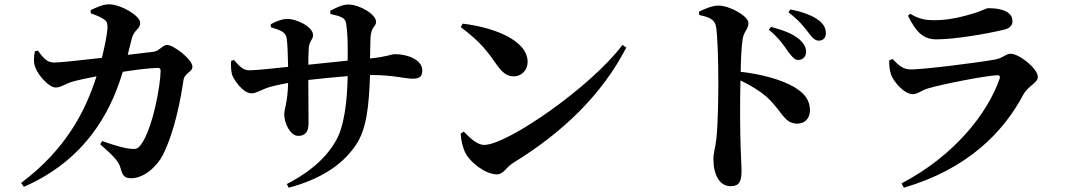

<svg xmlns="http://www.w3.org/2000/svg" viewBox="-20 -814 4990 893"><path d="M446 -143C509 -87 532 -65 541 -31C550 2 558 15 590 15C649 15 709 -38 738 -94C792 -203 820 -350 833 -439C838 -477 875 -477 875 -504C875 -537 788 -605 757 -605C736 -605 721 -576 693 -573L574 -559L593 -635C604 -677 632 -677 632 -708C632 -741 542 -794 486 -794C459 -794 425 -778 402 -767V-752C423 -745 446 -736 464 -724C477 -715 480 -706 480 -685C479 -657 467 -598 454 -545C351 -533 256 -523 231 -523C197 -523 178 -549 156 -579L142 -575C137 -546 135 -523 145 -499C157 -465 207 -407 239 -407C263 -407 282 -423 313 -433C340 -441 387 -451 429 -459C380 -306 292 -123 78 37L91 55C413 -85 511 -348 551 -480C610 -489 675 -498 716 -498C723 -498 727 -494 727 -485C727 -421 691 -214 634 -139C622 -123 612 -119 586 -122C562 -124 513 -137 455 -158Z M1055 -531C1053 -504 1055 -475 1062 -460C1072 -438 1111 -380 1150 -380C1172 -380 1195 -396 1221 -405C1245 -413 1279 -421 1320 -428C1318 -338 1302 -307 1302 -282C1302 -241 1330 -182 1367 -182C1400 -182 1415 -201 1415 -241L1414 -442C1466 -448 1534 -455 1597 -460C1595 -343 1581 -224 1541 -157C1485 -61 1397 -1 1314 42L1323 59C1458 23 1566 -39 1632 -135C1687 -212 1696 -326 1701 -465H1710C1810 -465 1863 -448 1899 -448C1927 -448 1944 -454 1944 -487C1944 -535 1877 -562 1818 -562C1798 -562 1786 -551 1701 -542L1703 -636C1706 -693 1729 -688 1729 -713C1729 -747 1653 -793 1600 -793C1575 -793 1546 -780 1516 -764L1517 -749C1566 -738 1587 -731 1590 -704C1597 -661 1598 -606 1597 -532L1414 -513C1414 -543 1415 -573 1416 -590C1419 -626 1436 -628 1436 -651C1436 -691 1357 -726 1318 -726C1293 -726 1263 -715 1239 -701L1240 -687C1286 -674 1308 -664 1313 -638C1317 -616 1319 -561 1320 -503C1260 -497 1174 -487 1140 -487C1112 -487 1095 -504 1068 -535Z M2132 -704 2123 -688C2219 -615 2244 -578 2291 -512C2316 -477 2337 -459 2369 -459C2408 -459 2434 -490 2434 -526C2434 -629 2270 -688 2132 -704ZM2875 -605C2731 -412 2340 -140 2232 -140C2196 -140 2161 -178 2137 -202L2123 -193C2123 -164 2133 -125 2145 -102C2165 -62 2235 -3 2292 -3C2321 -3 2334 -36 2366 -56C2598 -198 2780 -374 2893 -593Z M3646 -573C3664 -550 3676 -535 3692 -535C3714 -535 3729 -551 3729 -572C3729 -591 3722 -609 3700 -629C3669 -657 3622 -674 3566 -689L3556 -676C3604 -636 3627 -601 3646 -573ZM3738 -665C3757 -640 3769 -625 3788 -625C3809 -625 3821 -638 3821 -659C3821 -682 3812 -702 3786 -721C3758 -742 3713 -759 3656 -770L3647 -757C3699 -717 3720 -688 3738 -665ZM3231 -760 3232 -744C3273 -736 3304 -725 3310 -692C3318 -647 3321 -522 3321 -439C3321 -379 3320 -244 3312 -170C3307 -125 3298 -102 3298 -76C3298 -2 3326 52 3378 52C3418 52 3429 31 3429 -21C3429 -34 3427 -68 3425 -120C3422 -206 3421 -334 3424 -440C3477 -414 3513 -391 3544 -365C3621 -294 3626 -239 3689 -239C3726 -239 3747 -267 3747 -300C3747 -353 3718 -382 3674 -409C3618 -442 3525 -469 3425 -480C3426 -538 3428 -593 3434 -631C3439 -668 3461 -678 3461 -707C3461 -740 3372 -788 3322 -788C3292 -788 3259 -773 3231 -760Z M4116 -533C4115 -509 4117 -491 4124 -468C4134 -437 4184 -376 4226 -376C4248 -376 4267 -395 4297 -403C4360 -422 4563 -462 4617 -464C4629 -465 4633 -460 4629 -447C4572 -285 4419 -90 4173 39L4184 59C4480 -28 4646 -198 4739 -373C4761 -414 4807 -429 4807 -456C4807 -495 4721 -564 4680 -564C4658 -564 4644 -543 4607 -537C4531 -523 4278 -491 4217 -491C4179 -491 4160 -510 4131 -540ZM4646 -675C4678 -682 4689 -696 4689 -716C4689 -756 4645 -776 4578 -776C4564 -776 4549 -763 4499 -749C4457 -737 4398 -720 4324 -720C4290 -720 4255 -724 4214 -750L4203 -741C4239 -668 4272 -631 4335 -631C4421 -631 4566 -656 4646 -675Z"/></svg>

Font: Noto Serif KR
Style: Bold
Weight: 700
Designer: Ryoko NISHIZUKA 西塚涼子 (kana & ideographs); Frank Grießhammer (Latin, Greek & Cyrillic); Wenlong ZHANG 张文龙 (bopomofo); San
Foundry: Adobe
Version: Version 2.001;hotconv 1.1.0;makeotfexe 2.6.0